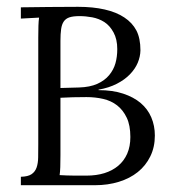

<svg xmlns="http://www.w3.org/2000/svg" viewBox="-20 -546 505 566"><path d="M92.8 -435.1Q92.8 -455.6 93.3 -470.2Q93.8 -484.9 95.2 -494.1L41.5 -491.2V-524.4Q82.5 -524.9 123.8 -525.4Q165 -525.9 210.4 -525.9Q253.9 -525.9 288.3 -518.1Q322.8 -510.3 346.4 -494.6Q370.1 -479 382.1 -456.1Q394 -433.1 394 -397.5Q393.6 -378.9 386 -360.8Q378.4 -342.8 363 -326.9Q347.7 -311 324.5 -299.1Q301.3 -287.1 270.5 -281.7V-280.3Q312 -280.3 343 -270Q374 -259.8 394.8 -242.2Q415.5 -224.6 426 -200Q436.5 -175.3 436.5 -146.5Q436.5 -112.3 423.1 -85Q409.7 -57.6 386.2 -38.8Q362.8 -20 330.3 -10Q297.9 0 259.8 0H41.5V-24.9Q62.5 -25.4 73 -32.5Q83.5 -39.6 87.9 -52.2Q92.3 -64.9 92.5 -82.3Q92.8 -99.6 92.8 -120.6ZM214.4 -498.5Q195.8 -498.5 184.8 -494.9Q173.8 -491.2 168 -482.7Q162.1 -474.1 160.2 -460.2Q158.2 -446.3 158.2 -425.8V-286.6L212.9 -288.1Q245.1 -289.1 266.8 -298.8Q288.6 -308.6 301.8 -324.5Q314.9 -340.3 320.3 -359.4Q325.7 -378.4 325.7 -401.4Q325.7 -430.2 314.7 -450.4Q303.7 -470.7 287.6 -481Q271.5 -491.2 252.2 -494.9Q232.9 -498.5 214.4 -498.5ZM155.8 -29.8Q164.6 -29.3 176.5 -28.8Q188.5 -28.3 200.4 -28.3Q212.4 -28.3 221.9 -28.3Q231.4 -28.3 234.9 -28.3Q264.2 -28.3 287.8 -35.6Q311.5 -43 328.6 -57.4Q345.7 -71.8 355 -93Q364.3 -114.3 364.3 -142.1Q364.3 -176.8 353.5 -199.2Q342.8 -221.7 325.2 -235.4Q307.6 -249 284.2 -254.4Q260.7 -259.8 234.9 -259.8Q212.9 -259.8 194.6 -259.3Q176.3 -258.8 158.2 -257.8V-88.4Q158.2 -67.9 157.7 -53.7Q157.2 -39.6 155.8 -29.8Z"/></svg>

Font: Parastoo Print
Style: Print
Weight: 400
Foundry: Saber Rastikerdar (saber.rastikerdar@gmail.com)
Version: Version 1.0.0-alpha5